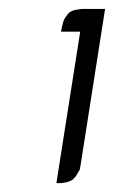

<svg xmlns="http://www.w3.org/2000/svg" viewBox="-20 -604 255 429"><path d="M106 -194.8 159.2 -533.2H116.2L118.2 -543L121.1 -554.2L123 -560.1L127.9 -567.9L134.8 -576.2L142.1 -580.1L148.9 -582L162.1 -584H214.8L160.2 -235.8L158.2 -225.1L154.8 -219.2L149.9 -210.9L143.1 -203.1L136.2 -199.2L128.9 -196.8L117.2 -194.8Z"/></svg>

Font: Petahja
Style: Italic
Weight: 400
Designer: T. Christopher White
Version: Version 1.1